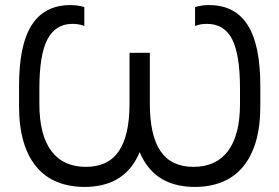

<svg xmlns="http://www.w3.org/2000/svg" viewBox="-20 -728 1100 756"><path d="M313 8Q373 8 419 -11.5Q465 -31 496.5 -71Q528 -111 544 -170.5Q560 -230 560 -310V-520H490V-320Q490 -257 479.5 -210.5Q469 -164 448 -133Q427 -102 394.5 -86.5Q362 -71 318 -71Q274 -71 240 -86.5Q206 -102 182.5 -133Q159 -164 147 -210.5Q135 -257 135 -320V-379Q135 -513 167 -573.5Q199 -634 265 -634Q279 -634 290 -632Q301 -630 312 -626V-700Q300 -704 286 -706Q272 -708 258 -708Q206 -708 167.5 -688Q129 -668 104 -628Q79 -588 67 -528.5Q55 -469 55 -389V-310Q55 -230 72.5 -170.5Q90 -111 123.5 -71Q157 -31 205 -11.5Q253 8 313 8ZM747 8Q807 8 855 -11.5Q903 -31 936.5 -71Q970 -111 987.5 -170.5Q1005 -230 1005 -310V-389Q1005 -469 993 -528.5Q981 -588 956 -628Q931 -668 893 -688Q855 -708 802 -708Q788 -708 774 -706Q760 -704 748 -700V-626Q759 -630 770 -632Q781 -634 795 -634Q863 -634 894 -573.5Q925 -513 925 -379V-320Q925 -257 913 -210.5Q901 -164 877.5 -133Q854 -102 820 -86.5Q786 -71 742 -71Q698 -71 665.5 -86.5Q633 -102 612 -133Q591 -164 580.5 -210.5Q570 -257 570 -320V-520H500V-310Q500 -230 516 -170.5Q532 -111 563.5 -71Q595 -31 641 -11.5Q687 8 747 8Z"/></svg>

Font: Fixel Variable
Style: Regular
Weight: 100
Width: 3
Designer: AlfaBravo + MacPaw
Foundry: Kyrylo Tkachov, Marchela Mozhyna, Serhii Makarenko, Maria Weinstein, Zakhar Kryvoshyya
Version: Version 1.211